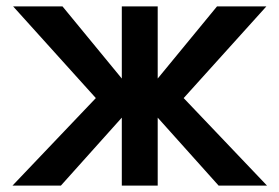

<svg xmlns="http://www.w3.org/2000/svg" viewBox="-20 -577 869 599"><path d="M279 -271 21 -557H175L360 -332V-557H472V-332L657 -557H811L553 -271L813 2H662L472 -210V2H360V-210L170 2H19Z"/></svg>

Font: Poppins Cyr Med
Style: Regular
Weight: 500
Designer: Ninad Kale (Devanagari), Jonny Pinhorn (Latin)
Foundry: Indian Type Foundry
Version: 4.004